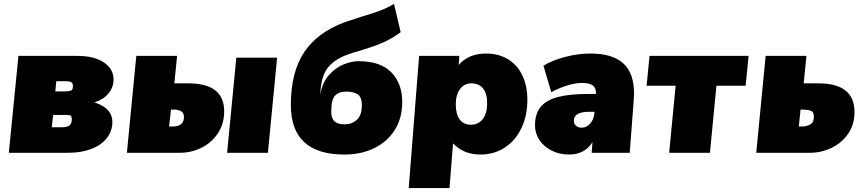

<svg xmlns="http://www.w3.org/2000/svg" viewBox="-20 -779 4388 979"><path d="M74 -494H374Q461 -494 510 -460.5Q559 -427 559 -374Q559 -334 533 -302.5Q507 -271 462 -257Q509 -241 531 -216.5Q553 -192 553 -157Q553 -112 525.5 -76Q498 -40 447 -20Q396 0 328 0H25ZM308 -313Q336 -313 344 -318.5Q352 -324 352 -340Q352 -355 343 -360Q334 -365 315 -365H267L262 -313ZM293 -130Q321 -130 333.5 -139Q346 -148 346 -171Q346 -184 341.5 -188.5Q337 -193 318 -193H251L244 -130Z M675 -494H883L869 -354H940Q1123 -354 1123 -212Q1123 -147 1090.5 -98.5Q1058 -50 1006 -25Q954 0 898 0H627ZM1185 -485H1393L1346 0H1138ZM860 -134Q918 -134 918 -182Q918 -204 903 -212Q888 -220 870 -220H852L842 -134Z M2031 -259Q2031 -177 1993 -116.5Q1955 -56 1888 -23.5Q1821 9 1736 9Q1463 9 1463 -244Q1463 -411 1531 -513Q1599 -615 1741 -667L1830 -696Q1885 -712 1920 -725.5Q1955 -739 1989 -759L2023 -615Q1976 -580 1926 -559Q1876 -538 1783 -511Q1718 -492 1681.5 -463.5Q1645 -435 1630 -395Q1615 -355 1613 -296Q1623 -356 1655.5 -394Q1688 -432 1729.5 -449.5Q1771 -467 1808 -467Q1920 -467 1975.5 -410Q2031 -353 2031 -259ZM1825 -242Q1825 -285 1803 -298.5Q1781 -312 1745 -312Q1709 -312 1689 -292Q1669 -272 1669 -210Q1669 -175 1686 -160Q1703 -145 1737 -145Q1774 -145 1799.5 -168Q1825 -191 1825 -242Z M2669 -270Q2669 -190 2639 -126.5Q2609 -63 2554.5 -27Q2500 9 2430 9Q2344 9 2290 -48L2272 180H2064L2117 -494H2322L2319 -448Q2369 -506 2459 -506Q2521 -506 2568.5 -478Q2616 -450 2642.5 -396.5Q2669 -343 2669 -270ZM2464 -253Q2464 -302 2443 -328Q2422 -354 2383 -354Q2347 -354 2325.5 -324.5Q2304 -295 2304 -248Q2304 -196 2324 -169.5Q2344 -143 2381 -143Q2420 -143 2442 -172.5Q2464 -202 2464 -253Z M3213 -302Q3213 -290 3211 -264L3191 0H2997L3001 -55Q2984 -25 2953.5 -8Q2923 9 2882 9Q2833 9 2793 -11Q2753 -31 2730.5 -65Q2708 -99 2708 -140Q2708 -198 2736 -233Q2764 -268 2823.5 -284Q2883 -300 2982 -300H3019Q3020 -330 3003 -343Q2986 -356 2947 -356Q2913 -356 2870 -342.5Q2827 -329 2791 -309L2751 -444Q2794 -471 2860.5 -488.5Q2927 -506 2991 -506Q3103 -506 3158 -456Q3213 -406 3213 -302ZM3011 -204V-209H2985Q2906 -209 2906 -164Q2906 -148 2917 -138Q2928 -128 2945 -128Q2971 -128 2989.5 -149Q3008 -170 3011 -204Z M3425 -342H3277L3292 -494H3797L3782 -342H3633L3600 0H3392Z M3884 -494H4092L4078 -354H4153Q4337 -354 4337 -208Q4337 -143 4304 -96Q4271 -49 4219 -24.5Q4167 0 4111 0H3836ZM4068 -134Q4091 -134 4110.5 -144Q4130 -154 4130 -184Q4130 -209 4114 -214.5Q4098 -220 4077 -220H4062L4053 -134Z"/></svg>

Font: Nunito Sans Heavy Heavy
Style: Italic
Weight: 400
Italic angle: -4.541°
Designer: Vernon Adams
Foundry: Vernon Adams
Version: Version 2.002